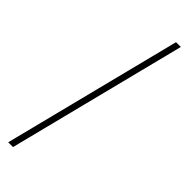

<svg xmlns="http://www.w3.org/2000/svg" viewBox="-275 -735 822 822"><g transform="rotate(45 136.0 -323.5)"><path d="M10 82 215 -729H244L39 82Z"/></g></svg>

Font: Hubot Sans Condensed ExtraLight
Style: Regular
Weight: 200
Width: 3
Designer: Deni Anggara
Foundry: GitHub, Inc., Subsidiary of Microsoft Corporation
Version: Version 2.000